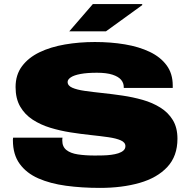

<svg xmlns="http://www.w3.org/2000/svg" viewBox="-20 -905 922 937"><path d="M468 12Q379 12 302 1.5Q225 -9 167 -34.5Q109 -60 76 -105.5Q43 -151 43 -220Q43 -222 43 -225.5Q43 -229 44 -233H285Q284 -229 284 -225.5Q284 -222 284 -219Q284 -189 304 -173Q324 -157 360 -151.5Q396 -146 443 -146Q462 -146 482.5 -146.5Q503 -147 522.5 -149.5Q542 -152 557.5 -157Q573 -162 582.5 -170.5Q592 -179 592 -192Q592 -210 569.5 -220Q547 -230 508.5 -235.5Q470 -241 422.5 -246Q375 -251 324 -259Q273 -267 225.5 -281.5Q178 -296 139.5 -321Q101 -346 78.5 -385Q56 -424 56 -480Q56 -540 87.5 -582Q119 -624 173 -650Q227 -676 297 -688Q367 -700 443 -700Q521 -700 589.5 -688.5Q658 -677 710.5 -652Q763 -627 793 -586.5Q823 -546 823 -488V-476H584V-480Q584 -500 571 -515.5Q558 -531 529 -540.5Q500 -550 453 -550Q405 -550 373 -544Q341 -538 325.5 -527.5Q310 -517 310 -505Q310 -487 332.5 -477Q355 -467 393.5 -461.5Q432 -456 479.5 -451Q527 -446 578 -438.5Q629 -431 676.5 -417.5Q724 -404 762.5 -380Q801 -356 823.5 -319Q846 -282 846 -228Q846 -143 796.5 -90Q747 -37 661.5 -12.5Q576 12 468 12ZM318 -752 433 -885H674V-880L497 -752Z"/></svg>

Font: Archivo Expanded Black
Style: Regular
Weight: 900
Width: 7
Designer: Hector Gatti
Foundry: Omnibus-Type
Version: Version 2.001